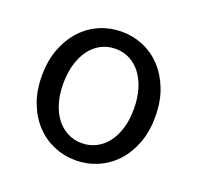

<svg xmlns="http://www.w3.org/2000/svg" viewBox="-97 -601 735 716"><g transform="rotate(20 271.0 -243.0)"><path d="M271 12Q226 12 185.5 -5Q145 -22 114 -54.5Q83 -87 64.5 -134.5Q46 -182 46 -242Q46 -303 64.5 -350.5Q83 -398 114 -431Q145 -464 185.5 -481Q226 -498 271 -498Q316 -498 356.5 -481Q397 -464 428 -431Q459 -398 477.5 -350.5Q496 -303 496 -242Q496 -182 477.5 -134.5Q459 -87 428 -54.5Q397 -22 356.5 -5Q316 12 271 12ZM271 -56Q302 -56 328 -69.5Q354 -83 372.5 -107.5Q391 -132 401 -166Q411 -200 411 -242Q411 -284 401 -318.5Q391 -353 372.5 -378Q354 -403 328 -416.5Q302 -430 271 -430Q240 -430 214 -416.5Q188 -403 169.5 -378Q151 -353 141 -318.5Q131 -284 131 -242Q131 -200 141 -166Q151 -132 169.5 -107.5Q188 -83 214 -69.5Q240 -56 271 -56Z"/></g></svg>

Font: Pinyin1712
Style: Regular
Weight: 400
Version: Version 1